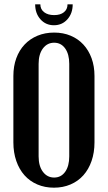

<svg xmlns="http://www.w3.org/2000/svg" viewBox="-20 -860 499 890"><path d="M42 -508Q42 -553 55.5 -590Q69 -627 94 -653.5Q119 -680 154 -694.5Q189 -709 231 -709Q273 -709 307.5 -694.5Q342 -680 366.5 -653.5Q391 -627 404.5 -590Q418 -553 418 -508V-200Q418 -153 404.5 -114Q391 -75 366.5 -47.5Q342 -20 307 -5Q272 10 230 10Q188 10 153 -5Q118 -20 93.5 -47.5Q69 -75 55.5 -114Q42 -153 42 -200ZM159 -135Q159 -90 179 -63.5Q199 -37 231 -37Q263 -37 282 -63.5Q301 -90 301 -135V-564Q301 -609 282 -635.5Q263 -662 231 -662Q199 -662 179 -635.5Q159 -609 159 -564ZM293 -840H317Q317 -798 292.5 -770.5Q268 -743 230 -743Q192 -743 167.5 -770.5Q143 -798 143 -840H167Q167 -817 184.5 -803.5Q202 -790 231 -790Q260 -790 276.5 -803.5Q293 -817 293 -840Z"/></svg>

Font: Moniqa ExtBd Paragraph
Style: Regular
Weight: 800
Designer: Rajesh Rajput
Foundry: Rajesh Rajput
Version: Version 1.000